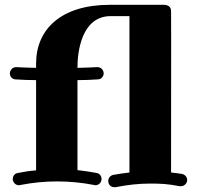

<svg xmlns="http://www.w3.org/2000/svg" viewBox="-20 -768 820 798"><path d="M732 6C745 6 758 -5 758 -20C758 -32 749 -42 737 -45C714 -49 713 -48 691 -51C692 -620 691 -720 691 -722C691 -739 679 -748 661 -748C661 -748 505 -748 436 -748C235 -748 130 -647 130 -504V-486C103 -487 75 -487 48 -489H47C33 -489 21 -477 21 -463C21 -449 32 -438 45 -438C74 -436 102 -435 130 -435V-60C104 -58 79 -54 54 -49C41 -47 33 -36 33 -24C33 -11 44 2 59 2C60 2 62 1 64 1C115 -9 166 -14 217 -14C269 -14 321 -9 372 1C374 1 375 2 377 2C388 2 402 -7 402 -24C402 -36 394 -47 382 -49C355 -54 328 -58 302 -61V-435C330 -435 358 -436 386 -438C400 -438 411 -449 411 -464C410 -478 399 -489 385 -489H384C357 -487 329 -487 302 -486V-489C302 -552 319 -701 440 -701C468 -701 518 -701 518 -701V-51C496 -49 474 -45 450 -41C438 -38 430 -28 430 -16C430 -2 439 10 455 10H460C512 0 557 -5 603 -5C649 -5 675 -4 727 6Z"/></svg>

Font: Ribeye
Style: Regular
Weight: 400
Designer: Astigmatic (AOETI)
Foundry: Astigmatic (AOETI)
Version: Version 1.000